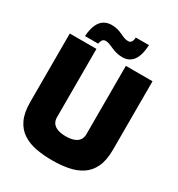

<svg xmlns="http://www.w3.org/2000/svg" viewBox="-214 -1067 1121 1210"><g transform="rotate(30 346.0 -462.0)"><path d="M346 5Q285 5 230.5 -5Q176 -15 134 -42Q92 -69 68.5 -118Q45 -167 45 -245V-743H239V-246Q239 -220 251.5 -203Q264 -186 288 -177.5Q312 -169 346 -169Q380 -169 404 -177.5Q428 -186 440.5 -203Q453 -220 453 -246V-743H647V-245Q647 -167 623.5 -118Q600 -69 558 -42Q516 -15 462 -5Q408 5 346 5ZM136 -777Q140 -831 155 -862.5Q170 -894 194 -908Q218 -922 247 -922Q273 -922 292 -916.5Q311 -911 326.5 -903.5Q342 -896 356 -890.5Q370 -885 387 -885Q402 -885 409.5 -896.5Q417 -908 418 -929H514Q510 -852 482.5 -815.5Q455 -779 406 -779Q381 -779 361 -784.5Q341 -790 324.5 -797.5Q308 -805 293.5 -810.5Q279 -816 265 -816Q249 -816 241.5 -804.5Q234 -793 232 -777Z"/></g></svg>

Font: Exo Thin Black
Style: Regular
Weight: 900
Version: Version 2.000